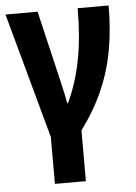

<svg xmlns="http://www.w3.org/2000/svg" viewBox="-54 -588 594 840"><g transform="rotate(-5 243.5 -168.5)"><path d="M153 210V4L2 -547H143L217 -233Q223 -208 228.5 -182.5Q234 -157 237 -137H241Q281 -223 300 -322.5Q319 -422 319 -547H455Q455 -442 438.5 -351Q422 -260 385.5 -177Q349 -94 289 -13V210Z"/></g></svg>

Font: Noto Sans Condensed
Style: Bold
Weight: 700
Width: 3
Designer: Monotype Design Team
Foundry: Monotype Imaging Inc.
Version: Version 2.013; ttfautohint (v1.8.4.7-5d5b)